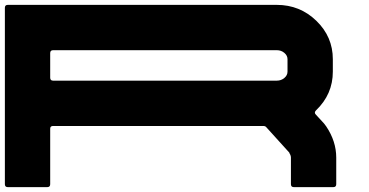

<svg xmlns="http://www.w3.org/2000/svg" viewBox="-20 -768 1514 788"><path d="M198 -437H1116Q1134 -437 1147 -448Q1160 -459 1160 -474V-525Q1160 -540 1147 -551Q1134 -562 1116 -562H198Q186 -562 186 -550V-449Q186 -437 198 -437ZM1348 0H1186Q1174 0 1174 -12V-121Q1174 -130 1168 -139Q1168 -140 1168 -140L1167 -142L1071 -248Q1066 -251 1062 -251H198Q186 -251 186 -240V-12Q186 0 174 0H12Q0 0 0 -12V-736Q0 -748 12 -748H1116Q1211 -748 1278.5 -682.5Q1346 -617 1346 -525V-474Q1346 -381 1277 -315Q1268 -306 1276 -298L1310 -261L1319 -249Q1360 -188 1360 -121V-12Q1360 0 1348 0Z"/></svg>

Font: Punc
Style: Bold
Weight: 400
Designer: The Kinetic
Foundry: The Kinetic
Version: Version 1.000;PS 001.001;hotconv 1.0.56